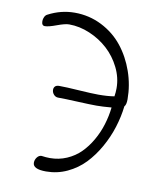

<svg xmlns="http://www.w3.org/2000/svg" viewBox="-80 -749 721 832"><g transform="rotate(10 281.0 -332.5)"><path d="M178.2 17.1Q120.1 17.1 120.1 -11.2Q120.1 -24.4 128.4 -35.2Q136.7 -45.9 147.9 -45.9Q168 -43 185.1 -43Q224.1 -43 258.8 -58.1Q293.5 -73.2 318.6 -98.4Q343.8 -123.5 363.3 -157.5Q382.8 -191.4 394.3 -228.8Q405.8 -266.1 410.2 -305.2Q370.1 -301.8 344.2 -301.8Q317.4 -301.8 261.5 -304.4Q205.6 -307.1 174.8 -307.1Q163.1 -307.1 155 -316.4Q147 -325.7 147 -336.9Q147 -346.2 152.8 -352.1Q158.7 -357.9 170.9 -357.9Q200.2 -357.9 257.8 -354Q315.4 -350.1 344.2 -350.1Q385.3 -350.1 414.1 -355Q417 -373.5 417 -391.1Q417 -437.5 395.3 -481.4Q373.5 -525.4 338.6 -557.4Q303.7 -589.4 258.3 -608.6Q212.9 -627.9 167 -627.9Q149.4 -627.9 114.7 -615Q80.1 -602.1 64 -602.1Q49.8 -602.1 49.8 -622.1Q49.8 -631.3 54.2 -640.4Q58.6 -649.4 65.9 -652.8Q121.6 -682.1 182.1 -682.1Q246.1 -682.1 301.5 -654.1Q356.9 -626 393.8 -579.6Q430.7 -533.2 451.4 -473.9Q472.2 -414.6 472.2 -352.1Q472.2 -328.1 463.9 -319.8Q458.5 -272.9 443.8 -226.3Q429.2 -179.7 404.3 -135.5Q379.4 -91.3 347.2 -57.6Q314.9 -23.9 271.2 -3.4Q227.5 17.1 178.2 17.1Z"/></g></svg>

Font: Zhizn
Style: Regular
Weight: 400
Designer: Peter Zharnov
Foundry: Peter Zharnov
Version: Version 1.000